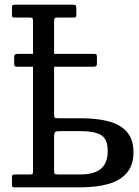

<svg xmlns="http://www.w3.org/2000/svg" viewBox="-20 -800 592 820"><path d="M57.5 -570Q48 -570 44.2 -567.2Q40.5 -564.5 40.5 -556V-530Q40.5 -520.5 43 -517.8Q45.5 -515 56.5 -515H377Q389 -515 391.5 -518.8Q394 -522.5 394 -531.5V-556Q394 -565 391.5 -567.5Q389 -570 378.5 -570ZM42.5 0H325Q393 0 443.5 -14.5Q494 -29 522 -62Q550 -95 550 -150Q550 -205 522 -236.8Q494 -268.5 443.5 -281.8Q393 -295 325 -295H228Q219 -295 215 -296.8Q211 -298.5 211 -307.5V-710Q211 -718.5 213.2 -721.8Q215.5 -725 223.5 -725H290.5Q301 -725 303.5 -727Q306 -729 306 -739.5V-765Q306 -776 302 -778Q298 -780 288 -780H44.5Q37 -780 34 -778Q31 -776 31 -768V-737Q31 -729 33.5 -727Q36 -725 43.5 -725H108Q117.5 -725 119.2 -721.2Q121 -717.5 121 -708V-68.5Q121 -61 119.5 -58Q118 -55 110 -55H45Q38.5 -55 34.8 -53.2Q31 -51.5 31 -44V-13Q31 -5 32.8 -2.5Q34.5 0 42.5 0ZM325 -55H227.5Q215.5 -55 213.2 -58Q211 -61 211 -73V-212Q211 -230 214.5 -235Q218 -240 235.5 -240H325Q382 -240 411 -223.5Q440 -207 440 -155Q440 -103.5 411 -79.2Q382 -55 325 -55Z"/></svg>

Font: Besley
Style: Regular
Weight: 400
Designer: Owen Earl
Foundry: indestructible type*
Version: Version 4.000